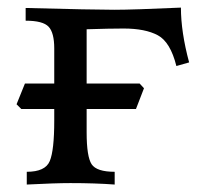

<svg xmlns="http://www.w3.org/2000/svg" viewBox="-20 -495 576 515"><path d="M287.6 0Q235.4 -3.9 168.9 -3.9Q127.4 -3.9 51.8 0V-34.2Q101.6 -34.2 113.5 -63Q125.5 -91.8 125.5 -171.4V-365.2Q125.5 -407.2 110.4 -423.3Q95.2 -439.5 48.8 -439.5V-473.6Q230.5 -468.8 286.6 -468.8Q337.4 -468.8 465.3 -474.6Q465.3 -409.2 487.3 -327.6L453.1 -317.9Q437 -382.3 403.3 -400.4Q369.6 -418.5 311.5 -418.5Q274.4 -418.5 212.4 -416.5V-140.1Q212.4 -74.7 225.8 -54.4Q239.3 -34.2 287.6 -34.2ZM344.7 -202.6H37.1L24.4 -215.3L46.9 -271H354.5L366.2 -258.3Z"/></svg>

Font: Almanac
Style: Regular
Weight: 400
Designer: Eden's Almanac
Version: Version 3.501;March 28, 2021;FontCreator 13.0.0.2683 64-bit